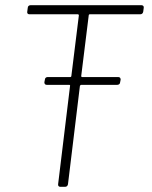

<svg xmlns="http://www.w3.org/2000/svg" viewBox="-20 -720 585 740"><path d="M532 -675 534 -690C535 -696 531 -700 525 -700H98C92 -700 87 -696 87 -690L85 -675C84 -669 87 -665 93 -665H281C282 -665 284 -663 284 -661L255 -427C255 -425 253 -423 251 -423H163C158 -423 153 -419 153 -413L151 -403C151 -397 154 -393 160 -393H247C249 -393 251 -391 250 -389L204 -10C203 -4 207 0 212 0H231C237 0 241 -4 242 -10L288 -389C289 -391 291 -393 293 -393H432C438 -393 443 -397 443 -403L445 -413C445 -419 442 -423 436 -423H296C294 -423 293 -425 293 -427L322 -661C322 -663 324 -665 326 -665H521C527 -665 531 -669 532 -675Z"/></svg>

Font: Barlow ExtraLight
Style: Italic
Weight: 275
Italic angle: -7°
Designer: Jeremy Tribby
Foundry: Tribby Type
Version: Version 1.422;hotconv 1.0.109;makeotfexe 2.5.65596